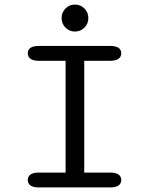

<svg xmlns="http://www.w3.org/2000/svg" viewBox="-20 -820 659 840"><path d="M150.5 0Q125.5 0 113.5 -8.5Q101.5 -17 101.5 -32Q101.5 -48 113.5 -56.5Q125.5 -65 150.5 -65H267V-554H150.5Q125.5 -554 113.5 -562.8Q101.5 -571.5 101.5 -587Q101.5 -602.5 113.5 -610.8Q125.5 -619 150.5 -619H461.5Q486.5 -619 498.5 -610.8Q510.5 -602.5 510.5 -587Q510.5 -571.5 498.5 -562.8Q486.5 -554 461.5 -554H348.5V-65H461.5Q486.5 -65 498.5 -56.5Q510.5 -48 510.5 -32Q510.5 -17 498.5 -8.5Q486.5 0 461.5 0ZM308 -682Q283.5 -682 266.5 -699.2Q249.5 -716.5 249.5 -741Q249.5 -765.5 266.5 -782.8Q283.5 -800 308 -800Q332.5 -800 349.5 -782.8Q366.5 -765.5 366.5 -741Q366.5 -716.5 349.5 -699.2Q332.5 -682 308 -682Z"/></svg>

Font: Sono Monospace
Style: Regular
Weight: 400
Designer: Tyler Finck
Foundry: Tyler Finck
Version: Version 2.112